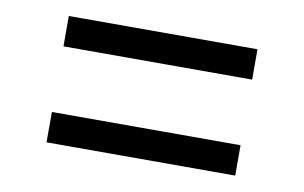

<svg xmlns="http://www.w3.org/2000/svg" viewBox="-45 -582 730 461"><g transform="rotate(10 320.0 -352.0)"><path d="M550 -506H90V-432H550ZM550 -272H90V-198H550Z"/></g></svg>

Font: Mission
Style: Regular
Weight: 400
Version: Version 1.000;FEAKit 1.0